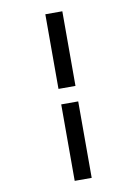

<svg xmlns="http://www.w3.org/2000/svg" viewBox="-105 -818 810 1135"><g transform="rotate(-10 299.5 -250.0)"><path d="M249 -302H351V-750H249ZM249 -209V250H351V-209Z"/></g></svg>

Font: Source Code Pro Semibold
Style: Regular
Weight: 600
Monospace: yes
Designer: Paul D. Hunt
Foundry: Adobe Systems Incorporated
Version: Version 1.017;PS 1.000;hotconv 1.0.70;makeotf.lib2.5.5900